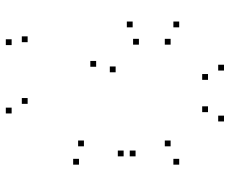

<svg xmlns="http://www.w3.org/2000/svg" viewBox="-85 -695 790 660"><g transform="rotate(-90 310.0 -365.0)"><path d="M417.5 10V-10H397.5V10ZM566 -144V-164H546V-144ZM566 -304V-324H546V-304ZM430.5 -429.5V-449.5H410.5V-429.5ZM122.5 -335V-355H102.5V-335ZM122.5 -294V-314H102.5V-294ZM411.5 -362.5V-382.5H391.5V-362.5ZM506.5 -282.5V-302.5H486.5V-282.5ZM506.5 -173.5V-193.5H486.5V-173.5ZM385.5 -45V-65H365.5V-45ZM274.5 -45V-65H254.5V-45ZM157 -173.5V-193.5H137V-173.5ZM157 -471.5V-491.5H137V-471.5ZM303 -665V-685H283V-665ZM515 -665V-685H495V-665ZM505 -720V-740H485V-720ZM270 -720V-740H250V-720ZM94 -488.5V-508.5H74V-488.5ZM94 -144V-164H74V-144ZM242.5 10V-10H222.5V10Z"/></g></svg>

Font: Monaspace Krypton Dots Var
Style: Regular
Weight: 400
Designer: Riley Cran and the Lettermatic Team
Version: Version 1.100 (Monaspace Krypton Dots)